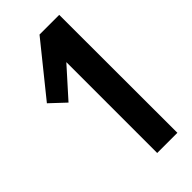

<svg xmlns="http://www.w3.org/2000/svg" viewBox="-202 -667 713 713"><g transform="rotate(-45 154.5 -310.0)"><path d="M165.9 0V-477.2L65.4 -365.2L6.8 -420.2L167.9 -620H271.3L271.9 0Z"/></g></svg>

Font: Smooch Sans Thin
Style: Regular
Weight: 100
Designer: Robert E. Leuschke
Foundry: Robert E. Leuschke
Version: Version 1.010